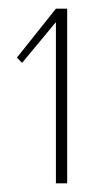

<svg xmlns="http://www.w3.org/2000/svg" viewBox="-20 -643 231 443"><path d="M109 -220V-592L31 -498L19 -510L109 -623H135V-220Z"/></svg>

Font: Smooch Sans Thin ExtraLight
Style: Regular
Weight: 250
Version: Version 1.010